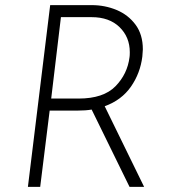

<svg xmlns="http://www.w3.org/2000/svg" viewBox="-20 -730 673 750"><path d="M486 0 338 -302Q315 -298 283 -298H174L137 0H89L176 -710H338Q390 -710 435.5 -691Q481 -672 509.5 -633.5Q538 -595 538 -537Q538 -529 536 -509Q528 -444 491.5 -391.5Q455 -339 389 -315L543 0ZM287 -345Q384 -345 431 -393Q478 -441 486 -507Q487 -513 487 -526Q487 -585 447 -624Q407 -663 338 -663H218L180 -345Z"/></svg>

Font: Josefin Sans Light
Style: Italic
Weight: 300
Italic angle: -7°
Designer: Santiago Orozco
Foundry: Typemade
Version: Version 2.000